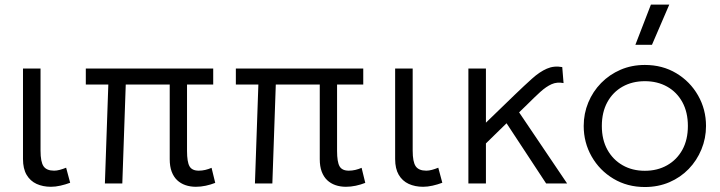

<svg xmlns="http://www.w3.org/2000/svg" viewBox="-20 -774 3036 810"><path d="M195 14Q161 14 134.2 1.8Q107.5 -10.5 92.2 -36.5Q77 -62.5 77 -103V-485H151V-138.5Q151 -91 163.8 -72.5Q176.5 -54 208.5 -54Q219.5 -54 232.5 -57.5Q245.5 -61 259 -66.5L276 -3Q256 4.5 235 9.2Q214 14 195 14Z M806.5 14Q782.5 14 762.2 7Q742 0 727.2 -14Q712.5 -28 704.2 -50Q696 -72 696 -102.5V-417.5H510.5L496 0H422.5L437 -417.5H342V-485H879.5V-417.5H769V-137.5Q769 -91 779.5 -72.5Q790 -54 818.5 -54Q832.5 -54 846.2 -57.2Q860 -60.5 872.5 -66L888 -2.5Q869 5 848 9.5Q827 14 806.5 14Z M1439.5 14Q1415.5 14 1395.2 7Q1375 0 1360.2 -14Q1345.5 -28 1337.2 -50Q1329 -72 1329 -102.5V-417.5H1143.5L1129 0H1055.5L1070 -417.5H975V-485H1512.5V-417.5H1402V-137.5Q1402 -91 1412.5 -72.5Q1423 -54 1451.5 -54Q1465.5 -54 1479.2 -57.2Q1493 -60.5 1505.5 -66L1521 -2.5Q1502 5 1481 9.5Q1460 14 1439.5 14Z M1765 14Q1731 14 1704.2 1.8Q1677.5 -10.5 1662.2 -36.5Q1647 -62.5 1647 -103V-485H1721V-138.5Q1721 -91 1733.8 -72.5Q1746.5 -54 1778.5 -54Q1789.5 -54 1802.5 -57.5Q1815.5 -61 1829 -66.5L1846 -3Q1826 4.5 1805 9.2Q1784 14 1765 14Z M1956 0V-485H2030V-256.5L2152.5 -375Q2192.5 -413.5 2224.5 -442.2Q2256.5 -471 2286.8 -484.2Q2317 -497.5 2352 -491L2357.5 -423.5Q2330 -429 2307 -418.8Q2284 -408.5 2259.2 -386Q2234.5 -363.5 2202 -331L2170 -300L2372.5 0H2284L2117 -254L2030 -169V0Z M2700.5 15Q2626.5 15 2568 -20Q2509.5 -55 2476 -113.8Q2442.5 -172.5 2442.5 -242.5Q2442.5 -295 2461.8 -341.5Q2481 -388 2516 -423.8Q2551 -459.5 2598 -479.8Q2645 -500 2700.5 -500Q2775 -500 2833.2 -465Q2891.5 -430 2925 -371.2Q2958.5 -312.5 2958.5 -242.5Q2958.5 -190.5 2939.2 -143.8Q2920 -97 2885.5 -61.2Q2851 -25.5 2803.8 -5.2Q2756.5 15 2700.5 15ZM2700.5 -53.5Q2753.5 -53.5 2794.5 -76.8Q2835.5 -100 2858.8 -142.2Q2882 -184.5 2882 -242.5Q2882 -300.5 2858.8 -343Q2835.5 -385.5 2794.5 -408.5Q2753.5 -431.5 2700.5 -431.5Q2647.5 -431.5 2606.5 -408.5Q2565.5 -385.5 2542.2 -343Q2519 -300.5 2519 -242.5Q2519 -184.5 2542.5 -142.2Q2566 -100 2606.8 -76.8Q2647.5 -53.5 2700.5 -53.5ZM2660.5 -585 2726 -754.5H2803.5L2730.5 -585Z"/></svg>

Font: Geologica Roman ExtraLight
Style: Regular
Weight: 250
Designer: Sindre Bremnes, Frode Helland
Foundry: Monokrom Skriftforlag AS
Version: Version 1.010;gftools[0.9.28]